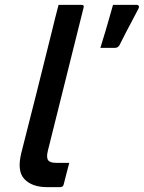

<svg xmlns="http://www.w3.org/2000/svg" viewBox="-20 -770 592 790"><path d="M193 -639Q199 -665 206.5 -694Q214 -723 221 -750H316Q327 -750 324 -739Q287 -592 250.5 -444.5Q214 -297 177 -150Q170 -122 178 -111Q185 -100 211 -100H265Q259 -78 253.5 -56Q248 -34 242 -11Q241 -5 236.5 -2.5Q232 0 228 0H174Q112 0 80.5 -33Q49 -66 68 -142Q100 -266 131 -390.5Q162 -515 193 -639ZM453 -573H393Q405 -611 412.5 -637Q420 -663 427.5 -688.5Q435 -714 445 -750H541Q549 -750 551 -745.5Q553 -741 550 -735Q533 -702 522 -681.5Q511 -661 500 -640Q489 -619 471 -583Q464 -573 453 -573Z"/></svg>

Font: Recursive Sn Lnr St Med
Style: Italic
Weight: 500
Italic angle: -15°
Version: Version 1.079;hotconv 1.0.112;makeotfexe 2.5.65598; ttfautoh